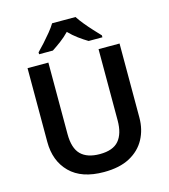

<svg xmlns="http://www.w3.org/2000/svg" viewBox="-134 -1042 1017 1157"><g transform="rotate(-15 374.0 -463.5)"><path d="M661 -252Q661 -178 629 -118.5Q597 -59 533 -24.5Q469 10 371 10Q232 10 159.5 -62.5Q87 -135 87 -254V-714H217V-268Q217 -180 256.5 -140.5Q296 -101 375 -101Q457 -101 493.5 -144Q530 -187 530 -269V-714H661ZM446 -937Q460 -915 482.5 -887.5Q505 -860 529 -834Q553 -808 571 -789V-777H485Q458 -793 428 -815Q398 -837 372 -864Q346 -837 317 -815.5Q288 -794 262 -777H176V-789Q195 -808 218.5 -834Q242 -860 264.5 -887.5Q287 -915 300 -937Z"/></g></svg>

Font: Noto Sans Lisu SemiBold
Style: Regular
Weight: 600
Designer: Monotype Design Team. David Williams.
Foundry: Monotype Imaging Inc.
Version: Version 2.102; ttfautohint (v1.8.4.7-5d5b)